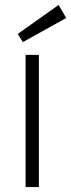

<svg xmlns="http://www.w3.org/2000/svg" viewBox="-20 -760 289 780"><path d="M138 0V-537H84V0ZM73 -589 249 -687 218 -740 52 -622Z"/></svg>

Font: Secuela Light
Style: Regular
Weight: 300
Designer: Fernando Haro
Foundry: deFharo
Version: Version 1.708